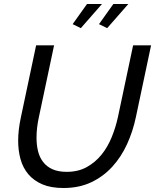

<svg xmlns="http://www.w3.org/2000/svg" viewBox="-20 -937 777 962"><path d="M298 5Q235 5 192 -13.5Q149 -32 122 -64Q95 -96 83 -139Q71 -182 71 -232Q71 -287 85 -351L161 -710H251L175 -351Q163 -297 163 -247Q163 -211 170.5 -180Q178 -149 196 -125.5Q214 -102 243 -89Q272 -76 314 -76Q372 -76 415 -100Q458 -124 489 -162.5Q520 -201 540 -250.5Q560 -300 571 -351L647 -710H737L661 -351Q646 -279 616.5 -214.5Q587 -150 542 -101Q497 -52 436.5 -23.5Q376 5 298 5ZM385 -796 344 -816 416 -917H491ZM517 -796 476 -816 548 -917H623Z"/></svg>

Font: PTCRaleway Medium
Style: Italic
Weight: 500
Italic angle: -12°
Designer: Matt McInerney, Pablo Impallari, Rodrigo Fuenzalida
Foundry: Matt McInerney, Pablo Impallari, Rodrigo Fuenzalida
Version: Version 3.000g; ttfautohint (v1.5) -l 8 -r 28 -G 28 -x 14 -D